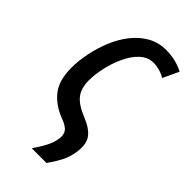

<svg xmlns="http://www.w3.org/2000/svg" viewBox="-234 -612 876 876"><g transform="rotate(45 204.0 -173.5)"><path d="M165 202Q191 164 204.5 137Q218 110 222 84Q227 58 215.5 40Q204 22 165 8Q103 -16 68 -60.5Q33 -105 33 -186Q33 -230 43 -280Q53 -330 72.5 -378Q92 -426 122 -464.5Q152 -503 192 -526Q232 -549 282 -549Q313 -549 342 -542Q371 -535 395 -522L359 -445Q344 -455 323 -461Q302 -467 283 -467Q246 -467 217.5 -440.5Q189 -414 169.5 -372Q150 -330 140 -284.5Q130 -239 130 -201Q130 -151 153 -121Q176 -91 233 -68Q286 -47 308 -17.5Q330 12 322 68Q316 107 299.5 138.5Q283 170 260 202Z"/></g></svg>

Font: Noto Sans Condensed Medium
Style: Italic
Weight: 500
Width: 3
Italic angle: -12°
Designer: Monotype Design Team
Foundry: Monotype Imaging Inc.
Version: Version 2.013; ttfautohint (v1.8.4.7-5d5b)